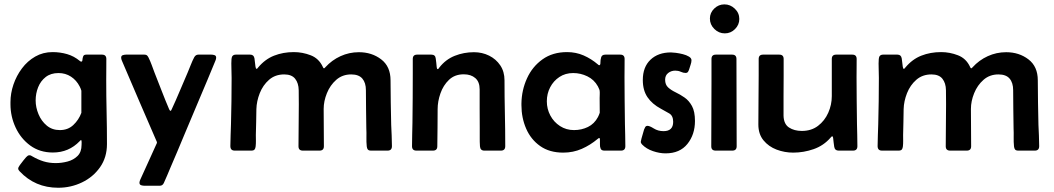

<svg xmlns="http://www.w3.org/2000/svg" viewBox="-20 -695 4862 886"><path d="M248.5 171.4Q141.6 171.4 70.3 95.2Q67.9 92.3 65.9 89.4Q64 86.4 64 82.5Q64 77.6 71.5 66.9Q79.1 56.2 88.1 45.2Q97.2 34.2 100.6 30.3Q104 26.9 107.4 24.2Q110.8 21.5 115.7 21.5Q119.6 21.5 122.8 22.9Q126 24.4 128.9 26.4Q154.8 41.5 180.9 49.6Q207 57.6 237.3 57.6Q264.6 57.6 292 50.3Q319.3 43 337.9 24.7Q356.4 6.3 356.4 -26.4Q356.4 -28.8 356.7 -38.6Q356.9 -48.3 354 -48.3Q352.1 -48.3 350.3 -46.4Q348.6 -44.4 347.7 -43.5Q297.4 8.8 224.1 8.8Q163.6 8.8 119.6 -23.4Q75.7 -55.7 52 -106.7Q28.3 -157.7 28.3 -213.9V-223.6Q28.3 -264.2 42 -304.7Q55.7 -345.2 81.3 -379.4Q106.9 -413.6 142.8 -434.1Q178.7 -454.6 222.7 -454.6Q257.3 -454.6 289.6 -445.3Q321.8 -436 348.6 -413.6Q351.6 -410.6 355 -410.6Q359.9 -410.6 360.4 -418.7Q360.8 -426.8 363.8 -434.8Q366.7 -442.9 377.9 -442.9H450.7Q470.7 -442.9 470.7 -422.9Q470.7 -398.9 470.5 -374.5Q470.2 -350.1 470.2 -325.7Q470.2 -252 471.9 -178.2Q473.6 -104.5 473.6 -30.3Q473.6 31.2 441.7 76.7Q409.7 122.1 358.4 146.7Q307.1 171.4 248.5 171.4ZM256.3 -94.7Q293.5 -94.7 318.4 -118.2Q343.3 -141.6 355.5 -174.3V-276.4Q355.5 -278.3 352.1 -286.4Q348.6 -294.4 347.7 -295.9Q333 -324.7 307.6 -341.3Q282.2 -357.9 250 -357.9Q214.4 -357.9 190.9 -339.6Q167.5 -321.3 156 -292.5Q144.5 -263.7 144.5 -231.4Q144.5 -199.7 157.7 -168Q170.9 -136.2 195.8 -115.5Q220.7 -94.7 256.3 -94.7Z M646 162.1Q639.2 162.1 631.3 159.7Q623.5 157.2 623.5 147.9Q623.5 144 624.8 140.6Q626 137.2 627.4 133.8Q646 91.3 665.8 49.3Q685.5 7.3 704.1 -35.2V-39.6Q663.6 -133.3 623 -227.1Q582.5 -320.8 542.5 -415Q539.1 -422.9 539.1 -428.7Q539.1 -438 546.6 -440.4Q554.2 -442.9 561 -442.9H646.5Q654.3 -442.9 658 -439.7Q661.6 -436.5 665 -430.2Q673.3 -413.6 679.9 -395.5Q686.5 -377.4 692.9 -360.4Q710 -317.9 726.3 -275.1Q742.7 -232.4 760.7 -190.4Q761.7 -189 763.2 -186.3Q764.6 -183.6 766.6 -183.6Q768.6 -183.6 770 -186Q771.5 -188.5 772 -189.9Q791.5 -231.9 809.6 -275.1Q827.6 -318.4 846.2 -360.8Q853.5 -377.9 860.6 -396.2Q867.7 -414.6 876.5 -431.2Q883.3 -442.9 895 -442.9H955.6Q962.9 -442.9 970.2 -440.4Q977.5 -438 977.5 -428.7Q977.5 -422.9 974.1 -415Q938.5 -328.1 901.6 -241.7Q864.7 -155.3 828.6 -68.4Q813.5 -31.7 798.1 4.6Q782.7 41 767.1 77.1Q759.3 95.2 751.7 113.8Q744.1 132.3 735.8 149.9Q730 162.1 717.3 162.1Z M1068.4 -442.9H1134.8Q1151.4 -442.9 1154.3 -425.3Q1155.3 -421.4 1156.2 -409.7Q1157.2 -397.9 1158.9 -387.7Q1160.6 -377.4 1163.6 -377.4Q1166 -377.4 1168 -379.6Q1169.9 -381.8 1170.9 -383.3Q1203.1 -421.9 1244.9 -438.2Q1286.6 -454.6 1335.9 -454.6Q1376 -454.6 1413.8 -439.9Q1451.7 -425.3 1469.7 -386.2Q1470.7 -384.8 1471.7 -382.3Q1472.7 -379.9 1475.1 -379.9Q1477.1 -379.9 1478.5 -381.6Q1480 -383.3 1481 -384.3Q1511.2 -417.5 1551.3 -435.8Q1591.3 -454.1 1636.2 -454.1Q1695.8 -454.1 1739 -421.1Q1782.2 -388.2 1782.2 -324.2Q1782.2 -272.9 1783.2 -221.4Q1784.2 -169.9 1785.2 -118.7Q1786.1 -94.2 1787.4 -69.6Q1788.6 -44.9 1788.6 -20.5Q1788.6 0 1768.6 0H1692.4Q1681.6 0 1677.5 -4.9Q1673.3 -9.8 1672.4 -19.5Q1670.4 -40 1670.9 -61.3Q1671.4 -82.5 1670.4 -103Q1669.9 -147 1669.2 -190.9Q1668.5 -234.9 1668.5 -278.8Q1668.5 -313 1652.1 -332.3Q1635.7 -351.6 1600.6 -351.6Q1560.1 -351.6 1531.7 -326.7Q1503.4 -301.8 1488.5 -264.9Q1473.6 -228 1473.6 -192.4Q1473.6 -149.4 1474.1 -106.4Q1474.6 -63.5 1474.6 -20Q1474.6 0 1454.6 0H1377.4Q1357.4 0 1357.4 -20Q1357.4 -85 1358.4 -149.4Q1359.4 -213.9 1358.4 -278.8Q1357.9 -311.5 1342 -331.5Q1326.2 -351.6 1291.5 -351.6Q1250 -351.6 1221.7 -326.9Q1193.4 -302.2 1178.7 -265.1Q1164.1 -228 1163.1 -191.4Q1162.6 -161.6 1162.1 -131.8Q1161.6 -102.1 1160.6 -71.8Q1160.6 -59.1 1160.9 -45.7Q1161.1 -32.2 1159.7 -19.5Q1158.7 -9.8 1154.5 -4.9Q1150.4 0 1139.6 0H1063Q1043 0 1043 -21Q1043 -46.4 1044.2 -71.5Q1045.4 -96.7 1045.9 -122.1Q1048.8 -229 1048.8 -335.4Q1048.8 -355.5 1047.9 -379.4Q1046.9 -403.3 1048.3 -422.9Q1049.8 -442.9 1068.4 -442.9Z M1970.7 -442.9Q1988.8 -442.9 1990.7 -425.3Q1992.2 -415.5 1993.2 -405.8Q1994.1 -396 1995.1 -386.2Q1995.1 -385.3 1996.1 -380.6Q1997.1 -376 1999.5 -376Q2002 -376 2004.2 -378.9Q2006.3 -381.8 2007.3 -383.3Q2036.6 -420.9 2078.6 -437.5Q2120.6 -454.1 2167 -454.1Q2205.1 -454.1 2237.1 -438.2Q2269 -422.4 2288.6 -393.3Q2308.1 -364.3 2308.1 -324.2Q2308.1 -248.5 2309.8 -172.4Q2311.5 -96.2 2311.5 -20.5Q2311.5 0 2291.5 0H2214.8Q2196.3 0 2194.8 -20Q2193.4 -41 2193.8 -62.3Q2194.3 -83.5 2193.8 -104.5Q2193.4 -149.4 2193.4 -193.8Q2193.4 -238.3 2193.4 -282.7Q2193.4 -317.4 2173.3 -334.7Q2153.3 -352.1 2120.1 -352.1Q2078.6 -352.1 2052 -326.7Q2025.4 -301.3 2012.5 -264.2Q1999.5 -227.1 1999.5 -191.4Q1999.5 -148.4 1999 -105.7Q1998.5 -63 1998 -20Q1998 0 1978 0H1901.4Q1881.3 0 1881.3 -20.5Q1881.3 -47.9 1882.1 -75Q1882.8 -102.1 1883.3 -128.9Q1884.8 -243.2 1884.8 -357.4V-422.9Q1884.8 -442.9 1904.8 -442.9Z M2579.1 9.3Q2515.6 9.3 2472.7 -21Q2429.7 -51.3 2408 -101.3Q2386.2 -151.4 2386.2 -210V-217.8Q2387.2 -279.3 2411.9 -333.5Q2436.5 -387.7 2483.4 -421.1Q2530.3 -454.6 2596.7 -454.6Q2637.7 -454.6 2673.1 -439.2Q2708.5 -423.8 2739.3 -397.5Q2742.7 -394 2745.1 -394Q2751 -394 2750.7 -406.2Q2750.5 -418.5 2754.2 -430.7Q2757.8 -442.9 2773.4 -442.9H2842.3Q2862.3 -442.9 2862.3 -422.9Q2862.3 -401.9 2862.1 -380.9Q2861.8 -359.9 2861.8 -338.9Q2861.8 -285.2 2862.5 -231Q2863.3 -176.8 2863.8 -123Q2864.3 -97.7 2865 -72Q2865.7 -46.4 2865.7 -20.5Q2865.7 0 2845.7 0H2769Q2755.9 0 2752 -8.5Q2748 -17.1 2748.5 -28.8Q2749 -40.5 2748.5 -49.8Q2748.5 -51.3 2748 -54.7Q2747.6 -58.1 2745.1 -58.1Q2743.2 -58.1 2741.5 -56.6Q2739.7 -55.2 2738.3 -54.2Q2704.1 -25.4 2664.6 -8.1Q2625 9.3 2579.1 9.3ZM2628.9 -94.7Q2663.6 -94.7 2693.1 -109.1Q2722.7 -123.5 2739.3 -154.8Q2740.2 -156.7 2743.9 -164.8Q2747.6 -172.9 2747.6 -174.8Q2747.6 -191.9 2747.3 -209Q2747.1 -226.1 2747.1 -242.7Q2747.1 -250.5 2747.6 -260Q2748 -269.5 2747.1 -276.9Q2746.6 -280.3 2743.4 -287.1Q2740.2 -293.9 2738.8 -296.9Q2721.7 -327.6 2690.4 -342.8Q2659.2 -357.9 2625 -357.9Q2588.9 -357.9 2561.5 -339.8Q2534.2 -321.8 2518.8 -292.2Q2503.4 -262.7 2503.4 -227.5Q2503.4 -192.4 2519.5 -162.1Q2535.6 -131.8 2564.2 -113.3Q2592.8 -94.7 2628.9 -94.7Z M3051.3 12.7Q3023.4 12.7 2993.2 2.4Q2962.9 -7.8 2942.9 -28.3Q2937 -34.2 2937 -41Q2937 -43.9 2940.2 -55.9Q2943.4 -67.9 2947.3 -80.6Q2951.2 -93.3 2952.1 -97.2Q2954.1 -103 2957.5 -108.6Q2960.9 -114.3 2968.3 -114.3Q2977.5 -114.3 2997.1 -102.1Q3016.6 -89.8 3042 -89.8Q3086.4 -89.8 3086.4 -132.8Q3086.4 -160.6 3068.6 -171.4Q3050.8 -182.1 3030.3 -192.9Q2989.3 -214.8 2967.8 -246.6Q2946.3 -278.3 2946.3 -325.7Q2946.3 -385.7 2981.7 -419.4Q3017.1 -453.1 3076.2 -453.1Q3083.5 -453.1 3098.9 -451.2Q3114.3 -449.2 3130.9 -445.1Q3147.5 -440.9 3159.2 -433.8Q3170.9 -426.8 3170.9 -417Q3170.9 -407.7 3167 -396.7Q3163.1 -385.7 3160.6 -376.5Q3158.7 -370.1 3155.3 -364.3Q3151.9 -358.4 3143.6 -358.4Q3133.3 -358.4 3121.6 -363.8Q3109.9 -369.1 3096.2 -369.1Q3077.6 -369.1 3063.5 -358.2Q3049.3 -347.2 3049.3 -327.1Q3049.3 -304.2 3063.2 -291.5Q3077.1 -278.8 3097.7 -269Q3118.2 -259.3 3138.7 -245.1Q3159.2 -231 3173.1 -205.8Q3187 -180.7 3187 -136.7Q3187 -74.2 3152.1 -30.8Q3117.2 12.7 3051.3 12.7Z M3255.9 -609.4Q3255.9 -636.2 3275.9 -655.5Q3295.9 -674.8 3322.8 -674.8Q3350.1 -674.8 3370.8 -655Q3391.6 -635.3 3391.6 -607.4Q3391.6 -580.6 3371.8 -560.8Q3352.1 -541 3324.7 -541Q3296.9 -541 3276.4 -561.3Q3255.9 -581.5 3255.9 -609.4ZM3263.2 -314.9V-422.9Q3263.2 -442.9 3283.2 -442.9H3358.4Q3378.4 -442.9 3378.4 -422.9Q3378.4 -322.3 3378.9 -221.4Q3379.4 -120.6 3379.4 -20Q3379.4 0 3359.4 0H3282.2Q3262.2 0 3262.2 -20Q3262.2 -93.8 3262.7 -167.5Q3263.2 -241.2 3263.2 -314.9Z M3849.6 0Q3832.5 0 3829.6 -17.6Q3828.1 -27.3 3826.9 -37.4Q3825.7 -47.4 3824.7 -57.1Q3824.7 -58.6 3823.7 -62.3Q3822.8 -65.9 3820.3 -65.9Q3818.4 -65.9 3816.2 -63.7Q3814 -61.5 3813 -60.1Q3780.8 -22.9 3734.6 -6.8Q3688.5 9.3 3640.1 9.3Q3600.6 9.3 3563.7 -4.6Q3526.9 -18.6 3503.2 -47.4Q3479.5 -76.2 3479.5 -120.6Q3479.5 -177.2 3480.2 -234.1Q3481 -291 3481 -347.2V-422.9Q3481 -442.9 3501 -442.9H3576.2Q3596.2 -442.9 3596.2 -422.9V-346.2Q3596.2 -300.3 3595.7 -253.9Q3595.2 -207.5 3595.7 -161.1Q3596.7 -122.6 3620.8 -106.7Q3645 -90.8 3680.2 -90.8Q3724.1 -90.8 3754.9 -114.3Q3785.6 -137.7 3802 -174.6Q3818.4 -211.4 3818.4 -251.5V-422.9Q3818.4 -442.9 3838.4 -442.9H3913.1Q3933.1 -442.9 3933.1 -422.9Q3933.1 -401.9 3932.9 -380.9Q3932.6 -359.9 3932.6 -338.9Q3932.6 -285.2 3933.3 -231Q3934.1 -176.8 3934.6 -123Q3935.1 -97.7 3935.8 -72Q3936.5 -46.4 3936.5 -20.5Q3936.5 0 3916.5 0Z M4055.2 -442.9H4121.6Q4138.2 -442.9 4141.1 -425.3Q4142.1 -421.4 4143.1 -409.7Q4144 -397.9 4145.8 -387.7Q4147.5 -377.4 4150.4 -377.4Q4152.8 -377.4 4154.8 -379.6Q4156.7 -381.8 4157.7 -383.3Q4189.9 -421.9 4231.7 -438.2Q4273.4 -454.6 4322.8 -454.6Q4362.8 -454.6 4400.6 -439.9Q4438.5 -425.3 4456.5 -386.2Q4457.5 -384.8 4458.5 -382.3Q4459.5 -379.9 4461.9 -379.9Q4463.9 -379.9 4465.3 -381.6Q4466.8 -383.3 4467.8 -384.3Q4498 -417.5 4538.1 -435.8Q4578.1 -454.1 4623 -454.1Q4682.6 -454.1 4725.8 -421.1Q4769 -388.2 4769 -324.2Q4769 -272.9 4770 -221.4Q4771 -169.9 4772 -118.7Q4772.9 -94.2 4774.2 -69.6Q4775.4 -44.9 4775.4 -20.5Q4775.4 0 4755.4 0H4679.2Q4668.5 0 4664.3 -4.9Q4660.2 -9.8 4659.2 -19.5Q4657.2 -40 4657.7 -61.3Q4658.2 -82.5 4657.2 -103Q4656.7 -147 4656 -190.9Q4655.3 -234.9 4655.3 -278.8Q4655.3 -313 4638.9 -332.3Q4622.6 -351.6 4587.4 -351.6Q4546.9 -351.6 4518.6 -326.7Q4490.2 -301.8 4475.3 -264.9Q4460.4 -228 4460.4 -192.4Q4460.4 -149.4 4460.9 -106.4Q4461.4 -63.5 4461.4 -20Q4461.4 0 4441.4 0H4364.3Q4344.2 0 4344.2 -20Q4344.2 -85 4345.2 -149.4Q4346.2 -213.9 4345.2 -278.8Q4344.7 -311.5 4328.9 -331.5Q4313 -351.6 4278.3 -351.6Q4236.8 -351.6 4208.5 -326.9Q4180.2 -302.2 4165.5 -265.1Q4150.9 -228 4149.9 -191.4Q4149.4 -161.6 4148.9 -131.8Q4148.4 -102.1 4147.5 -71.8Q4147.5 -59.1 4147.7 -45.7Q4147.9 -32.2 4146.5 -19.5Q4145.5 -9.8 4141.4 -4.9Q4137.2 0 4126.5 0H4049.8Q4029.8 0 4029.8 -21Q4029.8 -46.4 4031 -71.5Q4032.2 -96.7 4032.7 -122.1Q4035.6 -229 4035.6 -335.4Q4035.6 -355.5 4034.7 -379.4Q4033.7 -403.3 4035.2 -422.9Q4036.6 -442.9 4055.2 -442.9Z"/></svg>

Font: Belanosima
Style: Regular
Weight: 400
Designer: The DocRepair Project, Santiago Orozco
Foundry: Google
Version: Version 2.000